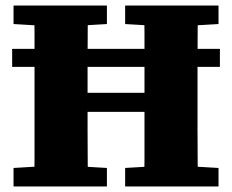

<svg xmlns="http://www.w3.org/2000/svg" viewBox="-20 -675 840 695"><path d="M104 0Q105 -50 105 -99.5Q105 -149 105 -199Q105 -249 105 -299V-356Q105 -406 105 -456Q105 -506 105 -555.5Q105 -605 104 -655H298Q298 -606 297.5 -555Q297 -504 297 -450.5Q297 -397 297 -337V-301Q297 -250 297 -200Q297 -150 297.5 -100Q298 -50 298 0ZM502 0Q503 -50 503 -99.5Q503 -149 503 -199.5Q503 -250 503 -301V-337Q503 -396 503 -450Q503 -504 503 -554.5Q503 -605 502 -655H696Q696 -606 695.5 -556Q695 -506 695 -456Q695 -406 695 -356V-299Q695 -250 695 -200Q695 -150 695.5 -100Q696 -50 696 0ZM29 0V-67L163 -75H233L367 -67V0ZM29 -588V-655H367V-588L233 -580H163ZM433 0V-67L566 -75H635L771 -67V0ZM433 -588V-655H771V-588L635 -580H566ZM24 -433V-498H776V-433ZM207 -270V-339H594V-270Z"/></svg>

Font: Source Serif 4 ExtraBold
Style: Regular
Weight: 800
Designer: Frank Grießhammer
Foundry: Adobe Systems Incorporated
Version: Version 4.004;hotconv 1.0.116;makeotfexe 2.5.65601